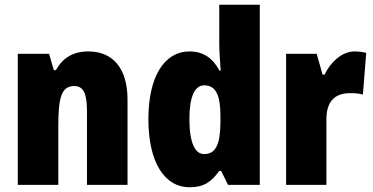

<svg xmlns="http://www.w3.org/2000/svg" viewBox="-20 -780 1574 810"><path d="M353 -563C289 -563 244 -536 216 -484H207L187 -553H55V0H226V-250C226 -370 240 -417 293 -417C336 -417 347 -379 347 -306V0H518V-360C518 -493 455 -563 353 -563Z M780 10C840 10 872 -13 905 -59H913L942 0H1076V-760H905V-595C905 -566 908 -525 911 -482H906C877 -536 837 -563 779 -563C674 -563 606 -458 606 -277C606 -97 673 10 780 10ZM841 -130C803 -130 779 -177 779 -278C779 -373 802 -420 841 -420C891 -420 910 -378 910 -290V-263C909 -170 890 -130 841 -130Z M1476 -563C1419 -563 1372 -513 1349 -465H1341L1316 -553H1187V0H1357V-276C1357 -357 1397 -387 1457 -387C1482 -387 1498 -385 1511 -381L1525 -557C1508 -561 1492 -563 1476 -563Z"/></svg>

Font: Noto Sans Armenian Condensed Black
Style: Regular
Weight: 900
Width: 3
Designer: Monotype Design Team
Foundry: Monotype Imaging Inc.
Version: Version 2.008